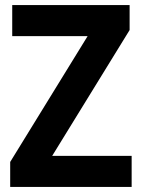

<svg xmlns="http://www.w3.org/2000/svg" viewBox="-20 -734 558 754"><path d="M497 0V-122H185L489 -616V-714H28V-592H324L20 -98V0Z"/></svg>

Font: Noto Sans Telugu SemiCondensed
Style: Bold
Weight: 700
Width: 4
Designer: Jelle Bosma - Monotype Design Team
Foundry: Monotype Imaging Inc.
Version: Version 2.005